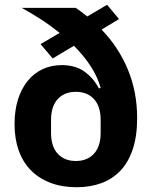

<svg xmlns="http://www.w3.org/2000/svg" viewBox="-20 -773 643 805"><path d="M479 -693 406 -649Q478 -574 516.5 -480.5Q555 -387 555 -278Q555 -202 536.5 -147Q518 -92 484.5 -57Q451 -22 404.5 -5Q358 12 301 12Q240 12 191.5 -6.5Q143 -25 109.5 -59Q76 -93 58.5 -142Q41 -191 41 -253Q41 -309 55 -354.5Q69 -400 95 -432.5Q121 -465 157.5 -482.5Q194 -500 239 -500Q295 -500 333 -473.5Q371 -447 395 -402L402 -405Q388 -453 359.5 -496.5Q331 -540 290 -581L201 -528L150 -588L230 -635Q193 -665 153 -691Q113 -717 71 -740H297Q310 -732 322 -722.5Q334 -713 346 -704L429 -753ZM298 -98Q346 -98 374 -128.5Q402 -159 402 -216V-270Q402 -327 374 -357.5Q346 -388 298 -388Q250 -388 222 -357.5Q194 -327 194 -270V-216Q194 -159 222 -128.5Q250 -98 298 -98Z"/></svg>

Font: IBM Plex Arabic
Style: Bold
Weight: 700
Designer: Mike Abbink, Paul van der Laan, Pieter van Rosmalen, Wael Morcos, Khajak Apelian
Foundry: Bold Monday
Version: Version 1.0